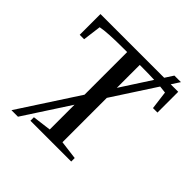

<svg xmlns="http://www.w3.org/2000/svg" viewBox="-198 -838 1006 1006"><g transform="rotate(45 305.5 -335.0)"><path d="M92.8 31.2H44.4L257.8 -296.9V-612.8H232.9Q109.4 -612.8 64 -603L50.8 -501H18.1V-654.8H490.2L520 -700.7H568.4L538.6 -654.8H594.2V-501H561L547.9 -603L507.8 -607.4L352.1 -367.7V-39.1L456.1 -25.9V0H153.8V-25.9L257.8 -39.1V-222.7ZM376 -611.8H352.1V-441.9L460.9 -609.9Q421.9 -611.8 376 -611.8Z"/></g></svg>

Font: Liberation Serif
Style: Regular
Weight: 400
Designer: Steve Matteson
Foundry: Ascender Corporation
Version: Version 2.1.5